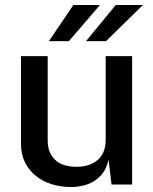

<svg xmlns="http://www.w3.org/2000/svg" viewBox="-20 -743 617 773"><path d="M262.5 10Q223.5 9.5 188 -1.5Q152.5 -12.5 124.8 -34.5Q97 -56.5 80.8 -89Q64.5 -121.5 64.5 -164.5V-517H172V-176Q172 -129.5 201 -100.5Q230 -71.5 288.5 -71.5Q341.5 -71.5 373.5 -99.2Q405.5 -127 405.5 -180.5V-517H512V0H429L417 -100Q408 -59.5 384.8 -35.2Q361.5 -11 329.8 -0.2Q298 10.5 262.5 10ZM275.5 -723 177 -577.5H257.5L382.5 -723ZM446 -723 326.5 -577.5H407L555.5 -723Z"/></svg>

Font: Public Sans Medium
Style: Regular
Weight: 500
Designer: The Public Sans Project Authors: Dan O. Williams and USWDS (Libre Franklin designed by Pablo Impallari and Rodrigo Fuenz
Version: Version 1.007